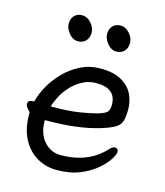

<svg xmlns="http://www.w3.org/2000/svg" viewBox="-108 -784 760 884"><g transform="rotate(15 271.5 -341.5)"><path d="M401 -679.5Q420 -658 420 -634Q420 -610 406 -595Q392 -580 368 -580Q344 -580 325.5 -602.5Q307 -625 307 -648Q307 -671 320.5 -686Q334 -701 358 -701Q382 -701 401 -679.5ZM218 -679.5Q237 -658 237 -634Q237 -610 223 -595Q209 -580 185 -580Q161 -580 142.5 -602.5Q124 -625 124 -648Q124 -671 137.5 -686Q151 -701 175 -701Q199 -701 218 -679.5ZM319 -486Q383 -486 421 -464Q459 -442 475 -408Q491 -374 491 -338.5Q491 -303 485 -282Q479 -261 458 -248Q437 -235 391 -221Q290 -190 140 -190H133V-186Q133 -126 165 -89.5Q197 -53 244 -53Q374 -53 451 -135Q465 -152 478 -152Q494 -152 494 -134Q494 -123 479 -99Q464 -75 433 -48Q402 -21 355 -1.5Q308 18 244 18Q191 18 148 -8Q105 -34 80.5 -82Q56 -130 56 -196V-207Q48 -214 41 -223.5Q34 -233 34 -241Q34 -260 59 -260Q60 -260 64 -261Q72 -295 93 -333.5Q114 -372 147.5 -407Q181 -442 225 -464Q269 -486 319 -486ZM143 -258H155Q228 -258 278 -266Q328 -274 360 -283Q395 -293 404 -304Q413 -315 413 -338Q413 -416 318 -416Q283 -416 253 -400Q223 -384 200 -359Q177 -334 163 -307Q149 -280 143 -258Z"/></g></svg>

Font: Moon Stars Kai
Style: Bold
Weight: 700
Designer: GuiWonder
Version: Version 1.101